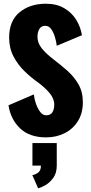

<svg xmlns="http://www.w3.org/2000/svg" viewBox="-20 -726 490 1030"><path d="M227.5 11Q139 11 88.2 -37Q37.5 -85 25.5 -161L161.5 -219.5Q164 -195 173 -169.2Q182 -143.5 195.8 -125.5Q209.5 -107.5 228 -107.5Q250.5 -107.5 260.8 -123.2Q271 -139 271 -165Q271 -197.5 245 -228Q219 -258.5 179.5 -287Q145.5 -311 110.8 -344.8Q76 -378.5 52.5 -423.2Q29 -468 29 -524.5Q29 -614 84.8 -660Q140.5 -706 226.5 -706Q283.5 -706 324.2 -682.2Q365 -658.5 388.8 -620Q412.5 -581.5 419.5 -537L284.5 -480.5Q282 -503 274.5 -527.8Q267 -552.5 254.5 -570Q242 -587.5 223.5 -587.5Q201 -587.5 191 -570.5Q181 -553.5 181 -528Q181 -496.5 203.2 -467.8Q225.5 -439 269.5 -405.5Q306.5 -377.5 342.2 -345.8Q378 -314 401.2 -273.2Q424.5 -232.5 424.5 -177.5Q424.5 -119 398.2 -76.8Q372 -34.5 327.2 -11.8Q282.5 11 227.5 11ZM154 162.5V41.5H284.5V162.5Q284.5 202 266.2 227.5Q248 253 224.5 266.8Q201 280.5 184.5 284L153.5 213.5Q171 210.5 185.2 199.5Q199.5 188.5 199.5 162.5Z"/></svg>

Font: Trispace Condensed
Style: Bold
Weight: 700
Width: 3
Designer: Tyler Finck
Foundry: Etcetera Type Company
Version: Version 1.210; ttfautohint (v1.8.3)